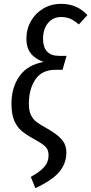

<svg xmlns="http://www.w3.org/2000/svg" viewBox="-20 -769 477 1004"><path d="M141 156Q187 131 210.5 105Q234 79 234 42Q234 16 219.5 0Q205 -16 161 -40Q117 -64 92 -85.5Q67 -107 53.5 -140.5Q40 -174 40 -227Q40 -312 82 -371Q124 -430 208 -445Q163 -461 140.5 -490.5Q118 -520 118 -566Q118 -617 142 -659Q166 -701 207.5 -725Q249 -749 299 -749Q383 -749 437 -690L392 -641Q370 -661 348.5 -670.5Q327 -680 300 -680Q257 -680 231 -648.5Q205 -617 205 -565Q205 -523 226 -500Q247 -477 288 -477H328L307 -404H270Q199 -404 165 -353.5Q131 -303 131 -227Q131 -190 141.5 -168Q152 -146 170 -132Q188 -118 228 -96Q279 -67 303 -39.5Q327 -12 327 29Q327 84 291.5 128Q256 172 165 215Z"/></svg>

Font: Fira Sans Compressed
Style: Italic
Weight: 400
Width: 1
Italic angle: -8°
Designer: bBox Type GmbH & Carrois Corporate GbR & Edenspiekermann AG
Foundry: bBox Type GmbH & Carrois Corporate GbR & Edenspiekermann AG
Version: Version 4.301